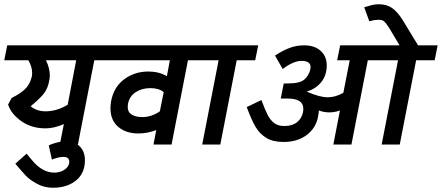

<svg xmlns="http://www.w3.org/2000/svg" viewBox="-44 -679 2076 902"><path d="M399 -396 322 0H237L256 -96Q210 -76 170 -76Q104 -76 56 -110Q8 -144 -6 -188L11 -219Q46 -236 70.5 -257.5Q95 -279 104 -314Q107 -324 107 -336Q107 -366 89 -396H-24L-10 -466H502L488 -396ZM172 -396Q190 -358 190 -325Q190 -311 187 -299Q181 -264 162 -239.5Q143 -215 100 -180Q128 -156 170 -156Q196 -156 223 -164Q250 -172 274 -187L314 -396Z M355 74Q355 135 313 169Q271 203 205 203Q163 203 129 184Q95 165 77.5 146.5Q60 128 28 90L81 43Q85 48 108 75.5Q131 103 157 117.5Q183 132 211 132Q237 132 257 119.5Q277 107 281 88Q285 58 254 58Q239 58 220.5 63.5Q202 69 200 71L185 4Q199 -3 221.5 -9Q244 -15 267 -15Q308 -15 331.5 9.5Q355 34 355 74Z M839 -396 762 0H677L690 -68Q649 -52 606 -52Q548 -52 511.5 -83Q475 -114 475 -170Q475 -186 478 -204Q491 -271 540 -307Q589 -343 653 -343Q703 -343 740 -321L754 -396H454L468 -466H942L928 -396ZM707 -156 725 -246Q703 -265 662 -265Q623 -265 593.5 -246Q564 -227 557 -190Q556 -185 556 -176Q556 -152 575 -140.5Q594 -129 625 -129Q668 -129 707 -156Z M1068 -396 991 0H906L983 -396H894L908 -466H1169L1155 -396Z M1911 -396 1834 0H1749L1826 -396H1684L1607 0H1522L1553 -160Q1528 -151 1503 -151Q1478 -151 1454 -160Q1454 -154 1450 -130Q1440 -77 1396.5 -44.5Q1353 -12 1288 -12Q1238 -12 1206.5 -31.5Q1175 -51 1156 -84Q1137 -117 1115 -176L1184 -209Q1202 -161 1214 -138Q1226 -115 1244 -101Q1262 -87 1292 -87Q1329 -87 1351.5 -105Q1374 -123 1380 -154Q1381 -159 1381 -168Q1381 -216 1308 -216H1297H1275L1289 -287H1309Q1366 -287 1387 -306.5Q1408 -326 1414 -354Q1415 -358 1415 -364Q1415 -393 1372 -393Q1335 -393 1284 -355L1248 -418Q1283 -441 1315.5 -453.5Q1348 -466 1385 -466Q1434 -466 1462.5 -440Q1491 -414 1491 -372Q1491 -325 1465 -293Q1439 -261 1397 -249L1398 -248Q1401 -248 1403 -246Q1459 -222 1496 -222Q1532 -222 1569 -243L1599 -396H1540L1554 -466H1833L1783 -550Q1769 -571 1760.5 -578.5Q1752 -586 1738 -586Q1713 -586 1691 -579L1667 -645Q1690 -652 1704.5 -655.5Q1719 -659 1736 -659Q1772 -659 1797 -642Q1822 -625 1847 -586L1920 -466H2012L1998 -396Z"/></svg>

Font: Cambay Devanagari
Style: Bold Italic
Weight: 700
Designer: Pooja Saxena
Foundry: Pooja Saxena
Version: Version 1.005;PS 001.005;hotconv 1.0.70;makeotf.lib2.5.58329